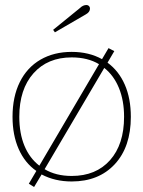

<svg xmlns="http://www.w3.org/2000/svg" viewBox="-20 -714 572 766"><path d="M199 -585 192 -595 299 -682Q311 -694 325 -694Q331 -694 335 -690Q339 -686 339 -680Q339 -666 323 -657ZM502 -248Q502 -128 438 -59Q374 10 266 10Q199 10 146 -18L116 32L95 19L125 -32Q79 -64 54.5 -119.5Q30 -175 30 -248Q30 -328 59 -386.5Q88 -445 141.5 -476Q195 -507 266 -507Q335 -507 387 -478L413 -522L436 -510L409 -464Q454 -431 478 -376Q502 -321 502 -248ZM137 -53 375 -458Q330 -485 266 -485Q170 -485 113.5 -421.5Q57 -358 57 -248Q57 -182 77.5 -132.5Q98 -83 137 -53ZM475 -248Q475 -313 454.5 -363Q434 -413 396 -443L158 -39Q203 -12 266 -12Q363 -12 419 -75Q475 -138 475 -248Z"/></svg>

Font: Trirong Thin
Style: Regular
Weight: 250
Designer: Katatrad Team
Foundry: CadsonDemak
Version: Version 1.001